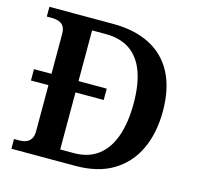

<svg xmlns="http://www.w3.org/2000/svg" viewBox="-104 -824 960 933"><g transform="rotate(15 376.0 -357.0)"><path d="M32 0V-49H59Q78 -49 93 -55Q108 -61 117 -75Q126 -89 126 -114V-345H38V-402H126V-602Q126 -628 116.5 -641.5Q107 -655 91.5 -660Q76 -665 56 -665H32V-714H353Q461 -714 538 -674.5Q615 -635 655.5 -557.5Q696 -480 696 -366Q696 -257 657.5 -174.5Q619 -92 543 -46Q467 0 353 0ZM330 -58Q403 -58 451.5 -94.5Q500 -131 524.5 -200Q549 -269 549 -366Q549 -462 524.5 -527Q500 -592 451.5 -624.5Q403 -657 331 -657H262V-402H404V-345H262V-58Z"/></g></svg>

Font: Noto Serif Khmer SemiBold
Style: Regular
Weight: 600
Version: Version 2.003